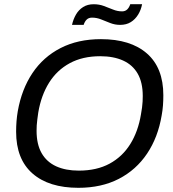

<svg xmlns="http://www.w3.org/2000/svg" viewBox="-20 -885 828 917"><path d="M354.4 12Q213.5 12 135.3 -56.4Q57 -124.8 57 -256Q57 -281.8 58.9 -306.2Q60.9 -330.6 64.9 -354Q83.4 -458.8 135 -536Q186.7 -613.1 269.4 -655.5Q352.1 -698 462.1 -698Q603.5 -698 681.8 -629.6Q760.1 -561.2 760.1 -430Q760.1 -405.7 758.4 -381.9Q756.6 -358 752.2 -334.2Q734.7 -229.2 682.5 -151.4Q630.3 -73.5 547.4 -30.7Q464.4 12 354.4 12ZM356.5 -70.1Q441.9 -70.1 503.3 -103.3Q564.6 -136.5 602.2 -196.9Q639.8 -257.2 653.2 -338.7Q656.8 -357 658.5 -372Q660.3 -387.1 661.1 -400.2Q661.8 -413.4 661.8 -426.2Q661.8 -491.1 637.7 -533.1Q613.6 -575.2 568 -595.8Q522.3 -616.5 458.9 -616.5Q374.5 -616.5 313.2 -583.2Q251.9 -550 214.3 -489.9Q176.7 -429.8 162.8 -347.9Q160.2 -329.5 158.2 -314.2Q156.2 -298.9 155.4 -286Q154.7 -273.2 154.7 -260.3Q154.7 -195.9 178.8 -153.6Q202.9 -111.4 248.3 -90.7Q293.6 -70.1 356.5 -70.1ZM323.9 -766.2Q329.9 -793 342.8 -815.4Q355.6 -837.8 376.9 -851.3Q398.1 -864.8 427.4 -864.8Q453.4 -864.8 475.8 -856.5Q498.1 -848.2 519.6 -839.5Q541 -830.7 563.1 -830.7Q577.9 -830.7 587.4 -839.8Q597 -848.9 602.1 -864.8H658.6Q653.6 -837.9 639.8 -815.3Q625.9 -792.6 604.7 -779.4Q583.5 -766.2 553.7 -766.2Q529.1 -766.2 506.8 -774.9Q484.4 -783.7 463.2 -792.2Q442.1 -800.8 419.5 -800.8Q403.7 -800.8 394.2 -791.6Q384.6 -782.5 379.5 -766.2Z"/></svg>

Font: Archivo Variable SemiBold
Style: Italic
Weight: 600
Italic angle: -10°
Designer: Hector Gatti
Foundry: Omnibus-Type
Version: Version 2.001